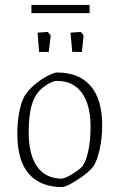

<svg xmlns="http://www.w3.org/2000/svg" viewBox="-20 -746 483 776"><path d="M50 -206Q50 -253 58 -294Q66 -335 80 -359Q96 -384 122 -405.5Q148 -427 173.5 -440Q199 -453 210 -453Q299 -453 346 -399Q393 -345 393 -239Q393 -189 383 -143Q373 -97 357 -73Q339 -49 293.5 -19.5Q248 10 230 10Q144 10 97 -43Q50 -96 50 -206ZM314 -75Q328 -95 337 -136.5Q346 -178 346 -235Q346 -322 311 -370.5Q276 -419 211 -419Q188 -419 153 -392Q123 -368 109.5 -325.5Q96 -283 96 -210Q96 -122 129.5 -73.5Q163 -25 229 -24Q244 -25 273 -43Q302 -61 314 -75ZM132 -614 173 -617 185 -603 177 -536H138ZM265 -614 307 -617 318 -603 311 -536H272ZM107 -726H342V-693H107Z"/></svg>

Font: Grenze ExtraLight
Style: Regular
Weight: 275
Designer: Renata Polastri
Foundry: Omnibus-Type
Version: Version 1.002; ttfautohint (v1.8)